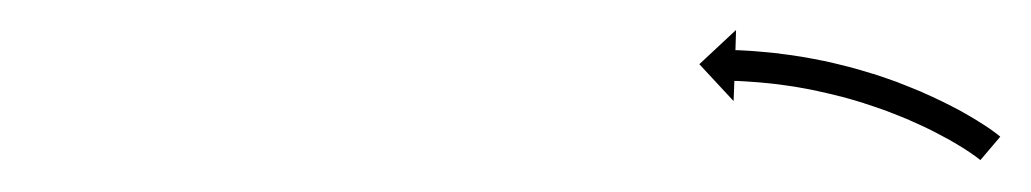

<svg xmlns="http://www.w3.org/2000/svg" viewBox="-20 -585 671 125"><path d="M616.9 -481.9C617.3 -481.5 617.8 -481.1 618.3 -480.8L631.2 -496C630.6 -496.5 630.1 -497 629.5 -497.4C629.5 -497.4 629.4 -497.5 629.4 -497.5C629.3 -497.5 629.3 -497.6 629.3 -497.6C627.7 -498.8 626 -500 624.4 -501.2C624.4 -501.2 624.3 -501.2 624.3 -501.2C624.3 -501.2 624.2 -501.3 624.2 -501.3C621.7 -503 619.2 -504.6 616.6 -506.2C616.6 -506.2 616.6 -506.3 616.5 -506.3C616.5 -506.3 616.5 -506.3 616.5 -506.3C613.2 -508.3 609.8 -510.3 606.4 -512.2C606.4 -512.2 606.4 -512.2 606.3 -512.2C606.3 -512.3 606.3 -512.3 606.3 -512.3C602.2 -514.5 598.2 -516.6 594.1 -518.6C594.1 -518.6 594 -518.7 594 -518.7C594 -518.7 593.9 -518.7 593.9 -518.7C589.3 -520.9 584.7 -523.1 580 -525.1C580 -525.1 580 -525.1 580 -525.2C579.9 -525.2 579.9 -525.2 579.9 -525.2C574.9 -527.3 569.8 -529.3 564.7 -531.3C564.7 -531.3 564.7 -531.3 564.6 -531.3C564.6 -531.3 564.6 -531.4 564.6 -531.4C559.3 -533.3 554 -535.1 548.6 -536.9C548.6 -536.9 548.6 -536.9 548.5 -536.9C548.5 -536.9 548.4 -536.9 548.4 -536.9C543.1 -538.6 537.7 -540.1 532.2 -541.6C532.2 -541.6 532.2 -541.6 532.2 -541.6C532.1 -541.6 532.1 -541.6 532.1 -541.6C526.8 -543 521.5 -544.2 516.2 -545.4C516.2 -545.4 516.1 -545.4 516.1 -545.4C516.1 -545.4 516 -545.4 516 -545.4C511 -546.4 506 -547.4 501 -548.2C501 -548.2 501 -548.2 500.9 -548.2C500.9 -548.2 500.9 -548.2 500.9 -548.2C496.3 -548.9 491.8 -549.6 487.3 -550.1C487.3 -550.1 487.3 -550.1 487.2 -550.2C487.2 -550.2 487.2 -550.2 487.2 -550.2C483.3 -550.6 479.5 -551 475.7 -551.3C475.7 -551.3 475.6 -551.3 475.6 -551.3C475.6 -551.3 475.6 -551.3 475.6 -551.3C472.6 -551.6 469.6 -551.8 466.6 -552C466.6 -552 466.6 -552 466.6 -552C466.6 -552 466.6 -552 466.6 -552C464.7 -552.1 462.7 -552.2 460.8 -552.3C460.8 -552.3 460.8 -552.3 460.8 -552.3C460.8 -552.3 460.8 -552.3 460.8 -552.3C460.1 -552.3 459.5 -552.3 458.8 -552.3L459.2 -565.5L435.3 -543.2L457.6 -519.2L458.1 -532.3C458.7 -532.3 459.4 -532.3 460 -532.3C460 -532.3 460 -532.3 460 -532.3C460 -532.3 460 -532.3 460 -532.3C461.8 -532.2 463.7 -532.1 465.5 -532C465.5 -532 465.5 -532 465.5 -532C465.5 -532 465.4 -532 465.4 -532C468.3 -531.8 471.1 -531.6 474 -531.4C474 -531.4 473.9 -531.4 473.9 -531.4C473.9 -531.4 473.9 -531.4 473.9 -531.4C477.6 -531.1 481.2 -530.7 484.9 -530.3C484.9 -530.3 484.9 -530.3 484.9 -530.3C484.8 -530.3 484.8 -530.3 484.8 -530.3C489.1 -529.8 493.5 -529.1 497.8 -528.5C497.8 -528.5 497.8 -528.5 497.7 -528.5C497.7 -528.5 497.7 -528.5 497.7 -528.5C502.5 -527.7 507.3 -526.8 512.1 -525.8C512.1 -525.8 512 -525.8 512 -525.8C512 -525.8 511.9 -525.8 511.9 -525.8C517 -524.7 522.1 -523.5 527.2 -522.2C527.2 -522.2 527.1 -522.3 527.1 -522.3C527.1 -522.3 527 -522.3 527 -522.3C532.2 -520.9 537.4 -519.4 542.6 -517.8C542.6 -517.8 542.5 -517.8 542.5 -517.8C542.5 -517.8 542.4 -517.8 542.4 -517.8C547.5 -516.2 552.6 -514.4 557.7 -512.6C557.7 -512.6 557.7 -512.6 557.6 -512.6C557.6 -512.6 557.6 -512.6 557.6 -512.6C562.4 -510.8 567.3 -508.8 572.1 -506.8C572.1 -506.8 572.1 -506.8 572 -506.8C572 -506.8 572 -506.8 572 -506.8C576.4 -504.9 580.9 -502.8 585.3 -500.7C585.3 -500.7 585.2 -500.7 585.2 -500.7C585.1 -500.8 585.1 -500.8 585.1 -500.8C589 -498.8 592.9 -496.8 596.7 -494.7C596.7 -494.7 596.7 -494.7 596.6 -494.8C596.6 -494.8 596.6 -494.8 596.6 -494.8C599.8 -493 603 -491.1 606.1 -489.2C606.1 -489.2 606.1 -489.3 606 -489.3C606 -489.3 606 -489.3 606 -489.3C608.3 -487.8 610.7 -486.3 613 -484.7C613 -484.7 613 -484.7 612.9 -484.8C612.9 -484.8 612.8 -484.8 612.8 -484.8C614.3 -483.8 615.7 -482.8 617.1 -481.7C617.1 -481.7 617 -481.8 617 -481.8C616.9 -481.9 616.9 -481.9 616.9 -481.9Z"/></svg>

Font: FRB American Cursive Just Arrows Extralight
Style: Italic
Weight: 200
Italic angle: -25°
Version: Version 2.0;Modular Font Editor K font №1